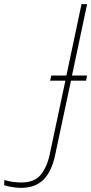

<svg xmlns="http://www.w3.org/2000/svg" viewBox="-190 -734 441 928"><path d="M-88 174Q-110 174 -133 170Q-156 166 -170 161L-169 136Q-150 142 -128 145Q-106 148 -87 148Q-23 148 7.5 110Q38 72 51 9L126 -344H52L58 -369H131L204 -714H231L158 -369H231L226 -344H153L77 13Q60 95 20 134.5Q-20 174 -88 174Z"/></svg>

Font: Noto Sans Thin
Style: Italic
Weight: 100
Italic angle: -12°
Designer: Monotype Design Team
Foundry: Monotype Imaging Inc.
Version: Version 2.013; ttfautohint (v1.8.4.7-5d5b)